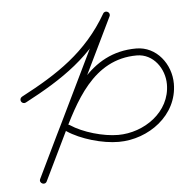

<svg xmlns="http://www.w3.org/2000/svg" viewBox="-45 -604 648 661"><g transform="rotate(-5 278.5 -273.5)"><path d="M42.8 -271.5C42.8 -271.5 42.8 -271.5 42.8 -271.5C173.4 -340.2 279.5 -409.7 355.4 -541.2C359.3 -547.9 355.7 -554.1 350.3 -557C344.8 -559.9 337.6 -559.4 334.3 -552.4C245.9 -370 157.6 -187.6 69.2 -5.2C65.7 2 69.4 8.2 74.8 10.8C80.2 13.4 87.3 12.4 90.8 5.2C114.2 -43.2 137.6 -91.7 161 -140.1C217.9 -258 285.2 -399.8 437.4 -399.8C494.7 -399.8 532.2 -345.8 532.2 -292.1C532.2 -195.8 439.7 -132.7 350.1 -132.7C299.1 -132.7 229.2 -152.5 186.7 -181C181.2 -184.7 173.7 -183.2 170 -177.7C166.3 -172.2 167.8 -164.7 173.3 -161C219.8 -129.9 294.3 -108.7 350.1 -108.7C453 -108.7 556.2 -182.4 556.2 -292.1C556.2 -359.1 508.1 -423.8 437.4 -423.8C273.7 -423.8 200.8 -277.9 139.4 -150.6C116 -102.1 92.6 -53.7 69.2 -5.2C65.7 2 69.4 8.2 74.8 10.8C80.2 13.4 87.3 12.4 90.8 5.2C179.1 -177.2 267.5 -359.6 355.8 -542C359.2 -548.9 355.8 -555.1 350.7 -557.8C345.5 -560.5 338.5 -559.9 334.7 -553.2C261 -425.8 158.1 -359.3 31.7 -292.8C25.8 -289.7 23.5 -282.4 26.6 -276.6C29.7 -270.7 37 -268.4 42.8 -271.5Z"/></g></svg>

Font: FRB American Cursive Guidelines Light
Style: Italic
Weight: 300
Italic angle: -25°
Version: Version 2.0;Modular Font Editor K font №1